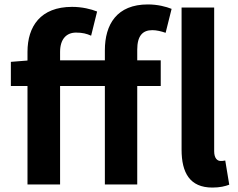

<svg xmlns="http://www.w3.org/2000/svg" viewBox="-20 -832 1075 866"><path d="M453 -560H251V-598C251 -656 280 -685 323 -685C352 -685 371 -680 391 -671L418 -780C391 -791 350 -801 305 -801C163 -801 104 -713 104 -598V-559L29 -553V-444H104V0H251V-444H453V0H599V-444H705V-560H599V-608C599 -670 623 -696 667 -696C686 -696 707 -691 727 -684L754 -792C729 -802 691 -812 647 -812C507 -812 453 -722 453 -605ZM996 -108C986 -106 981 -106 975 -106C961 -106 946 -117 946 -150V-798H799V-157C799 -53 836 14 938 14C972 14 996 8 1014 1Z"/></svg>

Font: Noto Sans CJK KR Bold
Style: Regular
Weight: 700
Designer: Ryoko NISHIZUKA (kana & ideographs); Paul D. Hunt (Latin, Greek & Cyrillic); Wenlong ZHANG (bopomofo); Sandoll Communica
Foundry: Adobe Systems Incorporated
Version: Version 1.004;PS 1.004;hotconv 1.0.82;makeotf.lib2.5.63406